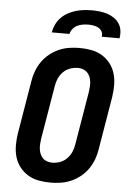

<svg xmlns="http://www.w3.org/2000/svg" viewBox="-62 -1001 725 1055"><g transform="rotate(5 300.0 -473.5)"><path d="M257 8Q223 8 191 2Q159 -4 132.5 -20Q106 -36 87 -60.5Q68 -85 59 -115.5Q50 -146 50 -179Q50 -212 55 -245L104 -538Q108 -566 118.5 -594Q129 -622 146 -646.5Q163 -671 187 -690.5Q211 -710 238.5 -722Q266 -734 295 -738.5Q324 -743 352 -743Q386 -743 418 -737Q450 -731 476.5 -715Q503 -699 522 -674.5Q541 -650 550 -619.5Q559 -589 559 -556Q559 -523 554 -490L505 -197Q501 -169 490.5 -141Q480 -113 463 -88.5Q446 -64 422 -44.5Q398 -25 370.5 -13Q343 -1 314 3.5Q285 8 257 8ZM257 -102Q279 -102 300.5 -110Q322 -118 338 -134.5Q354 -151 363 -172Q372 -193 375 -215L424 -508Q426 -523 427 -537.5Q428 -552 426 -566Q424 -580 418.5 -592.5Q413 -605 403.5 -614.5Q394 -624 380.5 -628.5Q367 -633 353 -633Q331 -633 309 -625Q287 -617 271 -600.5Q255 -584 246 -563Q237 -542 234 -520L185 -227Q183 -212 182 -197.5Q181 -183 183 -169Q185 -155 190.5 -142.5Q196 -130 205.5 -120.5Q215 -111 229 -106.5Q243 -102 257 -102ZM192 -815Q196 -837 206 -858.5Q216 -880 232.5 -897Q249 -914 270 -925.5Q291 -937 313 -943.5Q335 -950 357.5 -952.5Q380 -955 402 -955Q424 -955 445.5 -952.5Q467 -950 487 -943.5Q507 -937 524 -925.5Q541 -914 552.5 -897Q564 -880 567 -858.5Q570 -837 566 -815H468Q471 -830 464.5 -843Q458 -856 445.5 -863Q433 -870 418.5 -872.5Q404 -875 389 -875Q374 -875 358.5 -872.5Q343 -870 328.5 -863Q314 -856 303.5 -843Q293 -830 290 -815Z"/></g></svg>

Font: Iosevka Aile Extrabold Oblique
Style: Regular
Weight: 800
Italic angle: -9°
Designer: Belleve Invis
Foundry: Belleve Invis
Version: Version 31.1.0; ttfautohint (v1.8.4)